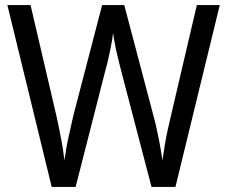

<svg xmlns="http://www.w3.org/2000/svg" viewBox="-20 -734 893 754"><path d="M843 -714 669 0H575L454 -463Q450 -480 445 -499Q440 -518 436 -537Q432 -556 429 -573Q426 -590 424 -604Q423 -594 420.5 -578Q418 -562 414 -543Q410 -524 405.5 -503.5Q401 -483 395 -462L277 0H183L9 -714H100L202 -277Q207 -253 212 -229.5Q217 -206 221 -184Q225 -162 228 -142Q231 -122 233 -104Q236 -125 239.5 -146.5Q243 -168 248 -190.5Q253 -213 258 -235.5Q263 -258 268 -280L381 -714H468L583 -278Q589 -257 594 -234Q599 -211 603.5 -189Q608 -167 611.5 -145.5Q615 -124 618 -104Q622 -132 626.5 -160.5Q631 -189 637.5 -219Q644 -249 651 -278L753 -714Z"/></svg>

Font: Noto Sans Devanagari SemiCondensed
Style: Regular
Weight: 400
Width: 4
Designer: Jelle Bosma - Monotype Design Team
Foundry: Monotype Imaging Inc.
Version: Version 2.006